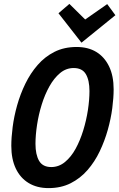

<svg xmlns="http://www.w3.org/2000/svg" viewBox="-20 -950 612 985"><path d="M229 15Q170 15 127 -11Q84 -37 61 -85.5Q38 -134 38 -202Q38 -245 45 -299Q52 -353 68 -410Q84 -467 110 -520.5Q136 -574 173 -616.5Q210 -659 259.5 -684Q309 -709 373 -709Q432 -709 474 -683.5Q516 -658 539.5 -609.5Q563 -561 563 -492Q563 -449 556 -395Q549 -341 533 -284Q517 -227 491.5 -173.5Q466 -120 429 -77.5Q392 -35 342.5 -10Q293 15 229 15ZM243 -93Q282 -93 313.5 -119Q345 -145 368 -187Q391 -229 407 -281Q423 -333 431 -385.5Q439 -438 439 -483Q439 -538 420.5 -569.5Q402 -601 358 -601Q319 -601 288 -575Q257 -549 233.5 -507Q210 -465 194 -413.5Q178 -362 170 -309Q162 -256 162 -212Q162 -157 180.5 -125Q199 -93 243 -93ZM398 -731 280 -882 336 -930 417 -850 530 -929 572 -872Z"/></svg>

Font: Ubuntu Sans Mono SemiBold
Style: Italic
Weight: 600
Italic angle: -13.5°
Monospace: yes
Designer: Dalton Maag Ltd
Foundry: Dalton Maag Ltd
Version: Version 1.006